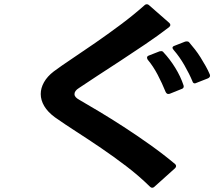

<svg xmlns="http://www.w3.org/2000/svg" viewBox="-20 -830 1040 905"><path d="M697 55Q692 55 687 50Q635 -1 576 -46Q517 -91 457.5 -131.5Q398 -172 342 -208Q286 -244 239 -277Q205 -302 188.5 -330Q172 -358 172 -387Q172 -415 187.5 -442.5Q203 -470 233 -493Q268 -519 319 -553Q370 -587 428.5 -627.5Q487 -668 547.5 -713Q608 -758 662 -806Q666 -810 672 -810Q678 -810 682 -806L778 -722Q783 -717 783 -712Q783 -708 777 -702Q725 -662 665 -621.5Q605 -581 547 -543Q489 -505 438 -472Q387 -439 352 -415Q331 -402 331 -386Q331 -372 353 -360Q393 -337 448 -304Q503 -271 564 -231.5Q625 -192 687.5 -147.5Q750 -103 805 -57Q810 -53 810 -47Q810 -42 805 -37L707 51Q703 55 697 55ZM773 -387Q766 -387 761 -396Q744 -438 723 -478Q702 -518 676 -549Q673 -555 673 -558Q673 -565 681 -568L732 -588L740 -589Q747 -589 751 -583Q781 -551 806 -510.5Q831 -470 845 -428Q846 -426 846 -423Q846 -414 837 -411L780 -388Q777 -387 773 -387ZM898 -437Q890 -437 887 -447Q873 -481 849.5 -522Q826 -563 798 -595Q793 -602 793 -604Q793 -611 802 -614L853 -634Q856 -635 861 -635Q868 -635 872 -630Q885 -615 899 -597Q913 -579 925.5 -559Q938 -539 949.5 -518.5Q961 -498 969 -479Q970 -477 970 -473Q970 -466 961 -461L905 -439Q901 -437 898 -437Z"/></svg>

Font: LINE Seed JP_TTF Bold
Style: Regular
Weight: 700
Designer: LINE & Fontrix & Fontworks
Version: Version 1.009